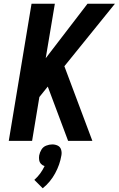

<svg xmlns="http://www.w3.org/2000/svg" viewBox="-20 -755 636 1029"><path d="M27 0H152L191 -235L236 -291L345 0H475L325 -400L596 -735H449L225 -443L274 -735H149ZM209 254Q250 221 275.5 174Q301 127 309 78Q312 62 307.5 47Q303 32 289.5 25.5Q276 19 260 19Q244 19 227.5 25.5Q211 32 202 47Q193 62 190 78Q188 91 190 103Q192 115 200 123.5Q208 132 219 135Q209 156 195.5 174.5Q182 193 164 209Z"/></svg>

Font: Iosevka Sparkle Oblique
Style: Bold
Weight: 700
Italic angle: -9°
Designer: Belleve Invis
Foundry: Belleve Invis
Version: Version 4.5.0; ttfautohint (v1.8.3)